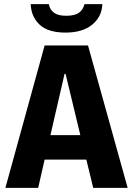

<svg xmlns="http://www.w3.org/2000/svg" viewBox="-20 -905 640 925"><path d="M6 0 195 -686H404L595 0H429L396 -136H195L164 0ZM367 -254 296 -549H291L223 -254ZM296 -748Q211 -748 170.5 -786.5Q130 -825 128 -885H215Q221 -857 241 -843Q261 -829 299 -829Q339 -829 359.5 -843Q380 -857 387 -885H473Q471 -825 424.5 -786.5Q378 -748 296 -748Z"/></svg>

Font: Chivo Mono Medium
Style: Bold
Weight: 700
Monospace: yes
Version: Version 1.008